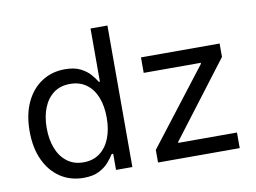

<svg xmlns="http://www.w3.org/2000/svg" viewBox="-79 -844 1295 972"><g transform="rotate(-10 569.0 -358.5)"><path d="M276.9 11.2Q209 11.2 157.2 -23.2Q105.5 -57.6 76.4 -120.4Q47.4 -183.1 47.4 -268.6Q47.4 -353.5 76.4 -416Q105.5 -478.5 157.5 -512.7Q209.5 -546.9 276.9 -546.9Q325.7 -546.9 356.9 -531Q388.2 -515.1 406.7 -493.7Q425.3 -472.2 436 -454.1H441.4V-727.5H528.3V0H444.3V-83H436.5Q425.3 -64.5 406.2 -42.5Q387.2 -20.5 356 -4.6Q324.7 11.2 276.9 11.2ZM289.6 -66.4Q338.9 -66.4 373.3 -92Q407.7 -117.7 425.8 -163.3Q443.8 -209 443.8 -269Q443.8 -329.1 426 -374Q408.2 -418.9 373.8 -444.1Q339.4 -469.2 289.6 -469.2Q239.7 -469.2 205.3 -443.4Q170.9 -417.5 153.1 -372.3Q135.3 -327.1 135.3 -269Q135.3 -210.9 153.1 -165Q170.9 -119.1 205.6 -92.8Q240.2 -66.4 289.6 -66.4ZM660.2 0V-64.9L960.9 -454.6V-459.5H667.5V-539.1H1071.8V-470.2L778.3 -84.5V-80.1H1080.1V0Z"/></g></svg>

Font: Inter 18pt
Style: Regular
Weight: 400
Designer: Rasmus Andersson
Foundry: rsms
Version: Version 4.001;git-66647c0bb